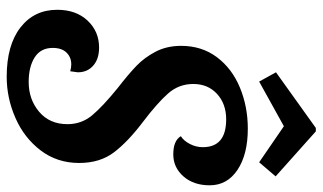

<svg xmlns="http://www.w3.org/2000/svg" viewBox="-210 -708 940 559"><g transform="rotate(90 259.5 -428.0)"><path d="M8 -125Q8 -180 39.5 -213.5Q71 -247 118 -247Q151 -247 170.5 -230Q190 -213 190 -185Q190 -184 187 -163Q176 -166 167 -166Q146 -166 132.5 -152Q119 -138 119 -112Q119 -77 146.5 -59.5Q174 -42 218 -42Q269 -42 305 -72.5Q341 -103 341 -155Q341 -196 315 -227Q289 -258 236 -301Q196 -332 171.5 -355.5Q147 -379 130 -411.5Q113 -444 113 -486Q113 -546 146 -590Q179 -634 234.5 -657Q290 -680 354 -680Q429 -680 474 -650Q519 -620 519 -569Q519 -522 493 -492.5Q467 -463 429 -463Q389 -463 376 -485Q389 -493 398.5 -511Q408 -529 408 -549Q408 -617 327 -617Q282 -617 253 -590.5Q224 -564 224 -521Q224 -479 252 -447.5Q280 -416 334 -375Q391 -332 422.5 -291Q454 -250 454 -189Q454 -125 417.5 -77Q381 -29 323 -3.5Q265 22 203 22Q111 22 59.5 -18Q8 -58 8 -125ZM190 -762 352 -878H362L493 -761L452 -713L347 -785L217 -713Z"/></g></svg>

Font: Sansita SW
Style: Italic
Weight: 400
Italic angle: -11°
Designer: Pablo Cosgaya
Foundry: Omnibus-Type
Version: Version 1.000